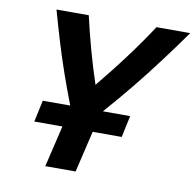

<svg xmlns="http://www.w3.org/2000/svg" viewBox="-78 -773 868 852"><g transform="rotate(10 356.0 -346.5)"><path d="M180.5 0 224.8 -186.5H98.2L119 -284H242.8Q216.5 -352 193.2 -418.6Q170 -485.2 149.4 -553.2Q128.8 -621.2 108.8 -693H254.2Q271.2 -618 291.8 -543.5Q312.2 -469 337.2 -394Q367.5 -431.2 396.5 -467.9Q425.5 -504.5 453.1 -541.5Q480.8 -578.5 507.2 -616.1Q533.8 -653.8 559.5 -693H711.5Q659.2 -619.5 608.5 -552Q557.8 -484.5 504.2 -418.6Q450.8 -352.8 390 -284H512.8L492 -186.5H361.2L317 0Z"/></g></svg>

Font: Ubuntu Sans
Style: Italic
Weight: 400
Italic angle: -13.5°
Designer: Dalton Maag Ltd
Foundry: Dalton Maag Ltd
Version: Version 1.006